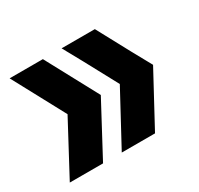

<svg xmlns="http://www.w3.org/2000/svg" viewBox="-90 -574 602 581"><g transform="rotate(-30 211.0 -284.0)"><path d="M299.8 -465.8Q271.5 -465.8 183.6 -465.8Q209 -420.9 282.2 -284.2Q257.8 -238.3 183.6 -101.6Q212.9 -101.6 299.8 -101.6Q324.2 -147.5 398.4 -284.2Q373 -329.1 299.8 -465.8ZM118.2 -465.8Q88.9 -465.8 2 -465.8Q26.4 -420.9 99.6 -284.2Q75.2 -238.3 2 -101.6Q31.2 -101.6 118.2 -101.6Q142.6 -147.5 215.8 -284.2Q191.4 -329.1 118.2 -465.8Z"/></g></svg>

Font: Avakin
Style: Bold
Weight: 700
Designer: Herb Lubalin, Tom Carnase, Ed Benguiat, Adobe Type Staff
Version: Version 1.0